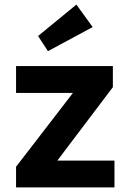

<svg xmlns="http://www.w3.org/2000/svg" viewBox="-20 -817 569 837"><path d="M50 0V-90L298 -412H50V-529H472V-437L230 -117H479V0ZM189 -594 146 -660 313 -797 384 -699Z"/></svg>

Font: Lexend Deca SemiBold
Style: Regular
Weight: 600
Designer: Bonnie Shaver-Troup, Thomas Jockin
Foundry: Lexend
Version: Version 1.008; ttfautohint (v1.8.4.7-5d5b)